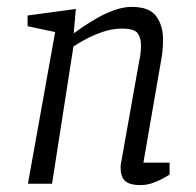

<svg xmlns="http://www.w3.org/2000/svg" viewBox="-20 -533 568 557"><path d="M387 4Q369 4 356 -0.5Q343 -5 336.5 -16Q330 -27 330 -46Q330 -48 330 -51.5Q330 -55 331 -59L384 -357Q386 -364 387.5 -376.5Q389 -389 389 -401Q389 -424 379 -437Q369 -450 334 -450Q304 -450 275 -439.5Q246 -429 224.5 -417Q203 -405 193 -398L131 0H61L140 -440L60 -457V-488L200 -507L194 -438H197Q203 -443 220.5 -455Q238 -467 261.5 -480.5Q285 -494 311.5 -503.5Q338 -513 362 -513Q414 -513 433.5 -485.5Q453 -458 453 -420Q453 -406 452 -392.5Q451 -379 449 -367Q447 -355 445 -344L396 -61H472V-27Q470 -25 457 -17.5Q444 -10 425.5 -3Q407 4 387 4Z"/></svg>

Font: Faustina Light
Style: Italic
Weight: 300
Italic angle: -8°
Designer: Alfonso Garcia
Foundry: http://www.omnibus-type.com
Version: Version 1.200